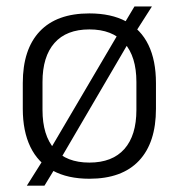

<svg xmlns="http://www.w3.org/2000/svg" viewBox="-20 -541 553 594"><path d="M256.5 12Q189.5 12 143.5 -13Q97.5 -38 74 -86.5Q50.5 -135 50.5 -204.5V-284Q50.5 -388.5 103 -444Q155.5 -499.5 256.5 -499.5Q324 -499.5 370 -474.8Q416 -450 439.2 -402Q462.5 -354 462.5 -284V-204.5Q462.5 -99.5 410 -43.8Q357.5 12 256.5 12ZM63 33.5 117.5 -53 131 -71.5 352.5 -448 361 -462.5 396 -521H450L398 -439.5L384.5 -420.5L164.5 -44.5L155 -28L117.5 33.5ZM256.5 -38Q327.5 -38 364.8 -80Q402 -122 402 -201V-287.5Q402 -366 364.8 -408Q327.5 -450 256.5 -450Q185.5 -450 148.5 -408Q111.5 -366 111.5 -287.5V-201Q111.5 -122 148.5 -80Q185.5 -38 256.5 -38Z"/></svg>

Font: Anek Odia Medium Light
Style: Regular
Weight: 300
Version: Version 1.003